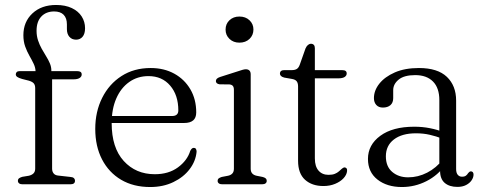

<svg xmlns="http://www.w3.org/2000/svg" viewBox="-20 -741 1950 772"><path d="M189.5 -63Q189.5 -51 195.8 -43.5Q202 -36 214.5 -35L263.5 -29.5Q272.5 -29 277 -24.8Q281.5 -20.5 281.5 -14Q281.5 0 263 0H70Q61.5 0 56.8 -3.8Q52 -7.5 52 -14Q52 -20.5 56.5 -24Q61 -27.5 69.5 -30L96.5 -34.5Q108.5 -37.5 115 -44.2Q121.5 -51 121.5 -63V-386.5Q121.5 -398.5 116.2 -405.2Q111 -412 96.5 -416.5L69 -423.5Q55 -427.5 49.2 -431.8Q43.5 -436 43.5 -442Q43.5 -448 47.5 -451.5Q51.5 -455 59 -455H141L123 -433.5V-452Q123 -468.5 115.5 -484.2Q108 -500 98.2 -517Q88.5 -534 81.2 -554.2Q74 -574.5 74 -599.5Q74 -653 110.2 -687Q146.5 -721 205.5 -721Q242.5 -721 268.8 -708.5Q295 -696 308.5 -674.8Q322 -653.5 322 -627.5Q322 -605 312 -593.2Q302 -581.5 286 -581.5Q269 -581.5 259 -593Q249 -604.5 249 -624V-643Q249 -668 236 -681.5Q223 -695 197 -695Q164.5 -694.5 145.8 -674.2Q127 -654 127 -617Q127 -596.5 133 -578.5Q139 -560.5 147.8 -544.8Q156.5 -529 165.5 -514.8Q174.5 -500.5 180.5 -486.2Q186.5 -472 186.5 -457V-438L175 -455H290.5Q299.5 -455 304 -451.8Q308.5 -448.5 308.5 -441.5Q308.5 -433 300.2 -427.5Q292 -422 275 -422H189.5Z M769 -289Q769 -267.5 756.8 -257Q744.5 -246.5 720.5 -246.5H403V-274.5H671.5Q697 -274.5 697 -297Q697 -358.5 664.2 -396.8Q631.5 -435 577 -435Q533 -435 499.5 -411.2Q466 -387.5 447.5 -345Q429 -302.5 429 -246Q429 -147 477.5 -93.8Q526 -40.5 602.5 -40.5Q658 -40.5 695.5 -68Q733 -95.5 745 -134.5Q748.5 -141 751.8 -143.8Q755 -146.5 759.5 -146.5Q765 -146.5 767.8 -142.2Q770.5 -138 770.5 -131Q767 -93 742.5 -60.8Q718 -28.5 677 -8.8Q636 11 584 11Q516.5 11 467 -18.2Q417.5 -47.5 390.2 -100.2Q363 -153 363 -222.5Q363 -292 390.8 -347.5Q418.5 -403 468.5 -435.2Q518.5 -467.5 586 -467.5Q639.5 -467.5 680.8 -444.8Q722 -422 745.5 -381.8Q769 -341.5 769 -289Z M988 -442V-63Q988 -50.5 994 -43.8Q1000 -37 1011 -34.5L1036 -29.5Q1044 -27.5 1048.2 -23.8Q1052.5 -20 1052.5 -14Q1052.5 -7.5 1047.8 -3.8Q1043 0 1033.5 0H873.5Q864.5 0 859.8 -3.8Q855 -7.5 855 -14Q855 -20 859.2 -23.5Q863.5 -27 871.5 -29.5L897.5 -34.5Q908.5 -37 914.5 -43.8Q920.5 -50.5 920.5 -63V-379.5Q920.5 -390.5 916.2 -395.5Q912 -400.5 903 -401.5L863 -402Q855.5 -403 851.8 -406.5Q848 -410 848 -415Q848 -420.5 852 -424.5Q856 -428.5 865 -431.5L935.5 -454Q947 -458 955 -460.2Q963 -462.5 968.5 -462.5Q978 -462.5 983 -457.2Q988 -452 988 -442ZM942.5 -569.5Q918.5 -569.5 902.8 -584.5Q887 -599.5 887 -622Q887 -645 902.8 -659.8Q918.5 -674.5 942.5 -674.5Q967.5 -674.5 983.2 -659.5Q999 -644.5 999 -622.5Q999 -599.5 983.2 -584.5Q967.5 -569.5 942.5 -569.5Z M1154.5 -423.5 1123 -429Q1113.5 -431.5 1109.5 -435.8Q1105.5 -440 1105.5 -445.5Q1105.5 -451.5 1109.8 -455.2Q1114 -459 1122 -459H1152.5Q1165.5 -459 1173 -463.5Q1180.5 -468 1185 -480L1208.5 -546.5Q1212.5 -555.5 1218.2 -560.2Q1224 -565 1230.5 -565Q1237.5 -565 1241.8 -560.5Q1246 -556 1246 -547.5V-104Q1246 -72 1260.8 -55Q1275.5 -38 1301 -38Q1316.5 -38 1326.2 -42Q1336 -46 1342.5 -51.8Q1349 -57.5 1354.2 -62.2Q1359.5 -67 1364.5 -68Q1370 -68 1373.2 -64.2Q1376.5 -60.5 1375.5 -53Q1374 -38 1361.2 -24.2Q1348.5 -10.5 1327.5 -1.8Q1306.5 7 1280.5 7Q1234.5 7 1206.5 -18.2Q1178.5 -43.5 1178.5 -94.5V-393.5Q1178.5 -406.5 1173.2 -413.8Q1168 -421 1154.5 -423.5ZM1208 -426V-459H1355.5Q1365 -459 1369.5 -455.8Q1374 -452.5 1374 -445.5Q1374 -437 1365.8 -431.5Q1357.5 -426 1340 -426Z M1749.5 -54V-67L1746.5 -74.5V-338.5Q1746.5 -387.5 1721 -413.2Q1695.5 -439 1649.5 -439Q1605 -439 1583 -421Q1561 -403 1561 -378.5V-346.5Q1561 -328 1549.8 -318.2Q1538.5 -308.5 1519.5 -308.5Q1502.5 -308.5 1493 -319Q1483.5 -329.5 1483.5 -346.5Q1483.5 -377 1505.2 -404.5Q1527 -432 1567.5 -449.8Q1608 -467.5 1664.5 -467.5Q1739.5 -467.5 1776.8 -432Q1814 -396.5 1814 -336.5V-61.5Q1814 -46 1820.5 -38.2Q1827 -30.5 1837.5 -30.5Q1848 -30.5 1853.5 -34.8Q1859 -39 1862 -44.5Q1864.5 -47.5 1867.2 -49.8Q1870 -52 1873.5 -52Q1878 -52 1881 -48.8Q1884 -45.5 1884 -39Q1884 -27.5 1876.2 -16Q1868.5 -4.5 1854 3Q1839.5 10.5 1819 10.5Q1787 10.5 1768.2 -5.5Q1749.5 -21.5 1749.5 -54ZM1459.5 -102Q1459.5 -158.5 1509.2 -195Q1559 -231.5 1645.5 -231.5Q1679 -231.5 1709 -225.5Q1739 -219.5 1762.5 -210L1757.5 -184Q1734 -193 1708.2 -199Q1682.5 -205 1652.5 -205Q1596 -205 1563.8 -180.2Q1531.5 -155.5 1531.5 -112.5Q1531.5 -71.5 1557 -49.8Q1582.5 -28 1621 -28Q1661 -28 1697.5 -46.8Q1734 -65.5 1761.5 -100.5L1771.5 -79Q1741 -36 1694.5 -12.5Q1648 11 1596 11Q1536 11 1497.8 -19Q1459.5 -49 1459.5 -102Z"/></svg>

Font: Fraunces 48pt Soft Wonky Light
Style: Regular
Weight: 300
Version: Version 1.000;[b76b70a41]